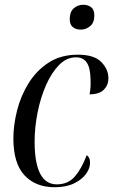

<svg xmlns="http://www.w3.org/2000/svg" viewBox="-20 -774 474 804"><path d="M209 10Q129 10 82.5 -40Q36 -90 36 -194Q36 -250 51.5 -311.5Q67 -373 100 -426Q133 -479 184 -512Q235 -545 306 -545Q374 -545 404 -514.5Q434 -484 434 -446Q434 -418 415 -398.5Q396 -379 355 -379Q358 -393 359 -409.5Q360 -426 359 -444Q358 -491 343 -512.5Q328 -534 298 -534Q259 -534 227.5 -502Q196 -470 173 -418Q150 -366 137.5 -303.5Q125 -241 125 -181Q125 -2 218 -2Q265 -2 293.5 -35Q322 -68 343 -124Q349 -121 353 -113Q357 -105 357 -92Q357 -69 340 -45.5Q323 -22 290 -6Q257 10 209 10ZM318 -650Q298 -650 285 -660.5Q272 -671 272 -694Q272 -724 288.5 -739Q305 -754 329 -754Q348 -754 361.5 -744Q375 -734 375 -709Q375 -679 357.5 -664.5Q340 -650 318 -650Z"/></svg>

Font: Noto Serif Display Condensed
Style: Italic
Weight: 400
Width: 3
Italic angle: -12°
Designer: Monotype Design Team
Foundry: Monotype Imaging Inc.
Version: Version 2.009